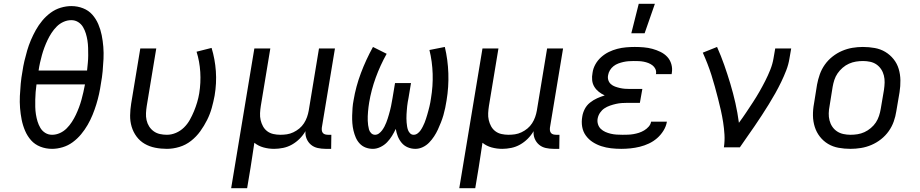

<svg xmlns="http://www.w3.org/2000/svg" viewBox="-20 -775 4840 1010"><path d="M254 8Q221 8 192 -3.5Q163 -15 143.5 -37Q124 -59 112 -87Q100 -115 94 -145Q88 -175 85.5 -206.5Q83 -238 84.5 -270Q86 -302 89 -334.5Q92 -367 98 -399Q102 -427 108.5 -454.5Q115 -482 123 -509.5Q131 -537 142.5 -564Q154 -591 168.5 -617Q183 -643 202.5 -666.5Q222 -690 246.5 -708Q271 -726 299.5 -734.5Q328 -743 355 -743Q388 -743 417 -731.5Q446 -720 465.5 -698Q485 -676 497 -648Q509 -620 515 -590Q521 -560 523.5 -528.5Q526 -497 524.5 -465Q523 -433 520 -400.5Q517 -368 511 -336Q507 -308 501 -280.5Q495 -253 486.5 -225.5Q478 -198 467 -171Q456 -144 441 -118Q426 -92 406.5 -68.5Q387 -45 362.5 -27Q338 -9 309.5 -0.5Q281 8 254 8ZM438 -404Q440 -424 442 -444Q444 -464 444 -483.5Q444 -503 443.5 -523Q443 -543 440 -562Q437 -581 431.5 -599Q426 -617 416.5 -633Q407 -649 391 -659Q375 -669 355 -669Q334 -669 314 -660Q294 -651 278.5 -635.5Q263 -620 251 -601.5Q239 -583 230 -564Q221 -545 213.5 -525Q206 -505 200.5 -485Q195 -465 190.5 -445Q186 -425 183 -404ZM254 -66Q275 -66 295 -75Q315 -84 330.5 -99.5Q346 -115 358 -133.5Q370 -152 379 -171Q388 -190 395.5 -210Q403 -230 408.5 -250Q414 -270 418.5 -290Q423 -310 427 -331H172Q169 -311 167.5 -291Q166 -271 165.5 -251.5Q165 -232 165.5 -212Q166 -192 169 -173Q172 -154 177.5 -136Q183 -118 192.5 -102Q202 -86 218 -76Q234 -66 254 -66Z M858 8Q826 8 796 2Q766 -4 741 -18.5Q716 -33 698.5 -56.5Q681 -80 672.5 -108.5Q664 -137 664.5 -168Q665 -199 670 -230L718 -520H802L752 -218Q749 -199 748 -180Q747 -161 751 -143Q755 -125 764.5 -110Q774 -95 788.5 -84.5Q803 -74 821 -70Q839 -66 858 -66Q882 -66 905.5 -76Q929 -86 947.5 -104Q966 -122 978.5 -144.5Q991 -167 1000.5 -190Q1010 -213 1017 -236.5Q1024 -260 1028 -284Q1037 -340 1033.5 -396Q1030 -452 1014 -503L1093 -523Q1111 -464 1115.5 -400.5Q1120 -337 1109 -272Q1103 -240 1094 -207.5Q1085 -175 1069.5 -144Q1054 -113 1033.5 -84.5Q1013 -56 985 -34Q957 -12 923.5 -2Q890 8 858 8Z M1196 215 1318 -520H1402L1352 -218Q1349 -199 1348 -180Q1347 -161 1351 -143.5Q1355 -126 1363.5 -110.5Q1372 -95 1386 -84.5Q1400 -74 1418 -70Q1436 -66 1455 -66Q1472 -66 1489 -68.5Q1506 -71 1523 -79Q1540 -87 1554.5 -99Q1569 -111 1579 -126.5Q1589 -142 1595 -159Q1601 -176 1604 -193L1658 -520H1742L1673 -104Q1672 -96 1673 -88.5Q1674 -81 1678.5 -75.5Q1683 -70 1690.5 -68Q1698 -66 1706 -66H1723L1722 8H1693Q1671 8 1651 3.5Q1631 -1 1616 -13.5Q1601 -26 1593 -45Q1585 -64 1587 -85Q1574 -63 1556 -45Q1538 -27 1516 -14.5Q1494 -2 1469.5 3Q1445 8 1422 8Q1393 8 1366 0.5Q1339 -7 1318 -24Q1313 9 1308 42Q1303 75 1298 107L1280 215Z M1942 8Q1921 8 1903 1Q1885 -6 1872 -20Q1859 -34 1851.5 -51.5Q1844 -69 1839.5 -88Q1835 -107 1833.5 -127Q1832 -147 1832.5 -167Q1833 -187 1834.5 -207.5Q1836 -228 1840 -248Q1852 -320 1878.5 -390.5Q1905 -461 1942 -528L2014 -492Q1980 -431 1956.5 -366.5Q1933 -302 1922 -236Q1920 -224 1918.5 -212Q1917 -200 1916 -188Q1915 -176 1914.5 -164Q1914 -152 1914.5 -140Q1915 -128 1916.5 -116.5Q1918 -105 1921 -94Q1924 -83 1932.5 -74.5Q1941 -66 1953 -66Q1964 -66 1973.5 -73Q1983 -80 1990 -89.5Q1997 -99 2002.5 -109.5Q2008 -120 2012 -130.5Q2016 -141 2019.5 -151.5Q2023 -162 2026 -173Q2029 -184 2032 -195Q2035 -206 2037 -216.5Q2039 -227 2041 -238Q2043 -249 2045 -260L2058 -338H2142L2129 -260Q2127 -249 2125 -238.5Q2123 -228 2122 -217Q2121 -206 2120 -195Q2119 -184 2118.5 -173.5Q2118 -163 2118 -152Q2118 -141 2119 -130.5Q2120 -120 2121.5 -110Q2123 -100 2126.5 -90.5Q2130 -81 2137.5 -73.5Q2145 -66 2156 -66Q2167 -66 2176.5 -73Q2186 -80 2192.5 -89.5Q2199 -99 2204 -109Q2209 -119 2213.5 -129.5Q2218 -140 2221 -150.5Q2224 -161 2227.5 -171.5Q2231 -182 2233.5 -193Q2236 -204 2239 -214.5Q2242 -225 2243.5 -235.5Q2245 -246 2247 -257Q2258 -322 2256 -386.5Q2254 -451 2239 -512L2320 -528Q2336 -461 2338.5 -389.5Q2341 -318 2329 -246Q2326 -227 2322 -207.5Q2318 -188 2312.5 -169Q2307 -150 2299.5 -131Q2292 -112 2283.5 -93.5Q2275 -75 2263.5 -57.5Q2252 -40 2237.5 -25Q2223 -10 2204 -1Q2185 8 2165 8Q2144 8 2125 0Q2106 -8 2093 -23.5Q2080 -39 2072.5 -58Q2065 -77 2062 -97Q2053 -78 2042 -60Q2031 -42 2016 -26.5Q2001 -11 1981 -1.5Q1961 8 1942 8Z M2396 215 2518 -520H2602L2552 -218Q2549 -199 2548 -180Q2547 -161 2551 -143.5Q2555 -126 2563.5 -110.5Q2572 -95 2586 -84.5Q2600 -74 2618 -70Q2636 -66 2655 -66Q2672 -66 2689 -68.5Q2706 -71 2723 -79Q2740 -87 2754.5 -99Q2769 -111 2779 -126.5Q2789 -142 2795 -159Q2801 -176 2804 -193L2858 -520H2942L2873 -104Q2872 -96 2873 -88.5Q2874 -81 2878.5 -75.5Q2883 -70 2890.5 -68Q2898 -66 2906 -66H2923L2922 8H2893Q2871 8 2851 3.5Q2831 -1 2816 -13.5Q2801 -26 2793 -45Q2785 -64 2787 -85Q2774 -63 2756 -45Q2738 -27 2716 -14.5Q2694 -2 2669.5 3Q2645 8 2622 8Q2593 8 2566 0.5Q2539 -7 2518 -24Q2513 9 2508 42Q2503 75 2498 107L2480 215Z M3248 8Q3221 8 3194.5 5Q3168 2 3143.5 -6Q3119 -14 3098 -27.5Q3077 -41 3062 -61.5Q3047 -82 3042.5 -108Q3038 -134 3043 -162Q3046 -182 3056 -201.5Q3066 -221 3083.5 -235Q3101 -249 3121 -258Q3141 -267 3161 -273Q3144 -281 3130 -292Q3116 -303 3106.5 -318.5Q3097 -334 3095 -353Q3093 -372 3097 -392Q3100 -415 3112 -436.5Q3124 -458 3142.5 -474.5Q3161 -491 3182.5 -501.5Q3204 -512 3227 -518Q3250 -524 3273.5 -526Q3297 -528 3319 -528Q3343 -528 3366.5 -526Q3390 -524 3412 -518Q3434 -512 3454.5 -502Q3475 -492 3490 -476Q3505 -460 3511.5 -437.5Q3518 -415 3514 -391L3513 -385H3430L3431 -387Q3433 -401 3427.5 -412.5Q3422 -424 3412 -431.5Q3402 -439 3390.5 -443.5Q3379 -448 3366 -450.5Q3353 -453 3340 -453.5Q3327 -454 3313 -454Q3300 -454 3286.5 -453Q3273 -452 3259.5 -449Q3246 -446 3232.5 -441Q3219 -436 3207.5 -427Q3196 -418 3188.5 -405.5Q3181 -393 3179 -380Q3176 -366 3180 -353.5Q3184 -341 3193.5 -332.5Q3203 -324 3215.5 -319.5Q3228 -315 3241 -312Q3254 -309 3267.5 -308Q3281 -307 3295 -307H3359L3346 -234H3282Q3267 -234 3251.5 -233Q3236 -232 3220.5 -228.5Q3205 -225 3189 -219.5Q3173 -214 3159.5 -205Q3146 -196 3136.5 -182Q3127 -168 3124 -152Q3121 -137 3125.5 -122Q3130 -107 3140.5 -97Q3151 -87 3164.5 -81Q3178 -75 3193 -71.5Q3208 -68 3223.5 -67Q3239 -66 3255 -66Q3269 -66 3283.5 -66.5Q3298 -67 3312.5 -69.5Q3327 -72 3341 -76.5Q3355 -81 3368.5 -89Q3382 -97 3392.5 -109Q3403 -121 3405 -135H3488V-134Q3484 -110 3470 -87.5Q3456 -65 3436.5 -48Q3417 -31 3393.5 -20Q3370 -9 3345.5 -3Q3321 3 3296.5 5.5Q3272 8 3248 8ZM3301 -600 3340 -755H3425L3371 -600Z M3788 0Q3793 -34 3791 -67Q3789 -100 3784 -132Q3779 -164 3772 -195Q3765 -226 3757 -257Q3749 -288 3740.5 -319Q3732 -350 3722.5 -380Q3713 -410 3701.5 -439.5Q3690 -469 3677 -498L3752 -528Q3773 -481 3790 -432.5Q3807 -384 3822 -334Q3837 -284 3848.5 -233Q3860 -182 3867 -129Q3887 -156 3905 -183Q3923 -210 3941 -237.5Q3959 -265 3975 -293Q3991 -321 4005.5 -349.5Q4020 -378 4032 -408Q4044 -438 4049 -468L4058 -520H4142L4133 -468Q4128 -436 4116 -405Q4104 -374 4089.5 -344Q4075 -314 4058.5 -284.5Q4042 -255 4024 -226Q4006 -197 3987.5 -168.5Q3969 -140 3949.5 -111.5Q3930 -83 3910.5 -55.5Q3891 -28 3872 0Z M4454 8Q4422 8 4391.5 2.5Q4361 -3 4336 -18Q4311 -33 4293 -56Q4275 -79 4266 -107.5Q4257 -136 4256.5 -167Q4256 -198 4262 -230L4278 -330Q4283 -357 4292.5 -384Q4302 -411 4319 -435Q4336 -459 4359.5 -477.5Q4383 -496 4410 -507.5Q4437 -519 4464.5 -523.5Q4492 -528 4519 -528Q4551 -528 4581.5 -522.5Q4612 -517 4637 -502Q4662 -487 4680.5 -464Q4699 -441 4707.5 -412.5Q4716 -384 4716.5 -353Q4717 -322 4712 -290L4695 -190Q4691 -163 4681.5 -136Q4672 -109 4655 -85Q4638 -61 4614.5 -42.5Q4591 -24 4564 -12.5Q4537 -1 4509 3.5Q4481 8 4454 8ZM4454 -66Q4473 -66 4491.5 -69Q4510 -72 4527.5 -80Q4545 -88 4561 -101.5Q4577 -115 4587.5 -131Q4598 -147 4604 -165.5Q4610 -184 4613 -202L4630 -302Q4633 -322 4633.5 -341Q4634 -360 4629.5 -378Q4625 -396 4615 -411Q4605 -426 4590.5 -436Q4576 -446 4557.5 -450Q4539 -454 4520 -454Q4501 -454 4482.5 -451Q4464 -448 4446 -440Q4428 -432 4412.5 -418.5Q4397 -405 4386 -389Q4375 -373 4369 -354.5Q4363 -336 4360 -318L4344 -218Q4340 -198 4339.5 -179Q4339 -160 4343.5 -142Q4348 -124 4358 -109Q4368 -94 4383 -84Q4398 -74 4416.5 -70Q4435 -66 4454 -66Z"/></svg>

Font: Iosevka Extended Oblique
Style: Regular
Weight: 400
Width: 7
Italic angle: -9°
Monospace: yes
Designer: Belleve Invis
Foundry: Belleve Invis
Version: Version 32.0.1; ttfautohint (v1.8.4)